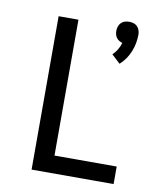

<svg xmlns="http://www.w3.org/2000/svg" viewBox="-85 -836 770 906"><g transform="rotate(10 300.0 -383.5)"><path d="M450 -564 409 -602Q422 -614 431.5 -630Q441 -646 446 -663Q438 -665 430.5 -669.5Q423 -674 417.5 -681.5Q412 -689 410 -697.5Q408 -706 408 -715Q408 -725 411.5 -735.5Q415 -746 422.5 -753.5Q430 -761 440 -764Q450 -767 461 -767Q472 -767 482 -764Q492 -761 499.5 -753.5Q507 -746 510.5 -735.5Q514 -725 514 -715Q514 -694 510 -673Q506 -652 498 -632.5Q490 -613 478 -595.5Q466 -578 450 -564ZM128 0V-735H223V-84H521V0Z"/></g></svg>

Font: Iosevka Medium Extended
Style: Regular
Weight: 500
Width: 7
Monospace: yes
Designer: Belleve Invis
Foundry: Belleve Invis
Version: Version 32.5.0; ttfautohint (v1.8.4)